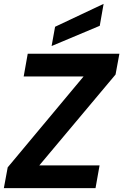

<svg xmlns="http://www.w3.org/2000/svg" viewBox="-22 -977 640 997"><path d="M578 -590 182 -118H495L474 0H-2L18 -108L412 -580H101L122 -698H598ZM516 -957 496 -843 246 -738 264 -838Z"/></svg>

Font: SVN-Poppins SemiBold
Style: Italic
Weight: 600
Italic angle: -10°
Designer: Ninad Kale (Devanagari), Jonny Pinhorn (Latin)
Foundry: Indian Type Foundry
Version: Version 3.002 2017; ttfautohint (v1.8.3)